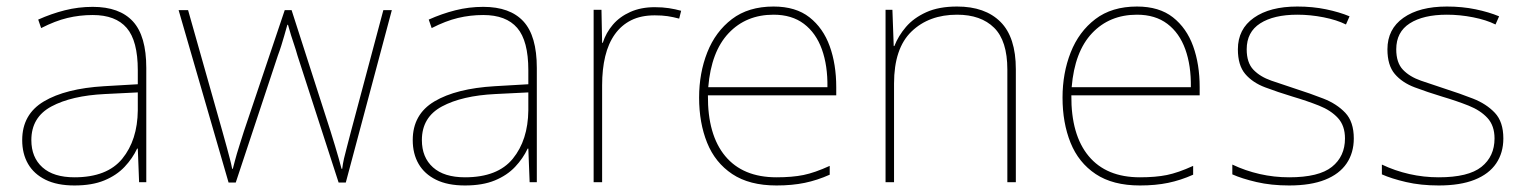

<svg xmlns="http://www.w3.org/2000/svg" viewBox="-20 -558 4671 588"><path d="M264 -537Q346 -537 387 -492.5Q428 -448 428 -350V0H406L402 -103H400Q386 -73 361.5 -47Q337 -21 299.5 -5.5Q262 10 208 10Q155 10 119.5 -7.5Q84 -25 66 -56Q48 -87 48 -129Q48 -208 114.5 -247.5Q181 -287 299 -294L402 -300V-343Q402 -433 368 -472.5Q334 -512 264 -512Q224 -512 186.5 -503Q149 -494 106 -472L97 -498Q137 -516 178.5 -526.5Q220 -537 264 -537ZM301 -270Q199 -265 137.5 -232Q76 -199 76 -129Q76 -76 110 -45.5Q144 -15 208 -15Q308 -15 354.5 -72Q401 -129 402 -220V-275Z M891 -388Q886 -406 881 -420.5Q876 -435 871.5 -449.5Q867 -464 862 -482H860Q855 -464 850.5 -448.5Q846 -433 841.5 -418.5Q837 -404 831 -388L702 1H680L527 -527H556L661 -156Q670 -125 675 -105.5Q680 -86 684 -71.5Q688 -57 691 -41H693Q696 -53 699 -64Q702 -75 705.5 -87.5Q709 -100 714.5 -116.5Q720 -133 727 -156L852 -527H873L992 -157Q1000 -132 1006 -111.5Q1012 -91 1017 -74Q1022 -57 1026 -41H1028Q1030 -57 1033.5 -72.5Q1037 -88 1042.5 -108Q1048 -128 1055 -156L1154 -527H1180L1039 1H1017Z M1460 -537Q1542 -537 1583 -492.5Q1624 -448 1624 -350V0H1602L1598 -103H1596Q1582 -73 1557.5 -47Q1533 -21 1495.5 -5.5Q1458 10 1404 10Q1351 10 1315.5 -7.5Q1280 -25 1262 -56Q1244 -87 1244 -129Q1244 -208 1310.5 -247.5Q1377 -287 1495 -294L1598 -300V-343Q1598 -433 1564 -472.5Q1530 -512 1460 -512Q1420 -512 1382.5 -503Q1345 -494 1302 -472L1293 -498Q1333 -516 1374.5 -526.5Q1416 -537 1460 -537ZM1497 -270Q1395 -265 1333.5 -232Q1272 -199 1272 -129Q1272 -76 1306 -45.5Q1340 -15 1404 -15Q1504 -15 1550.5 -72Q1597 -129 1598 -220V-275Z M1985 -536Q2009 -536 2028.5 -533Q2048 -530 2066 -525L2060 -501Q2041 -506 2024.5 -508.5Q2008 -511 1985 -511Q1943 -511 1913 -496Q1883 -481 1863 -453Q1843 -425 1833.5 -385.5Q1824 -346 1824 -297V0H1798V-528H1822L1824 -427H1826Q1836 -458 1857 -482.5Q1878 -507 1910.5 -521.5Q1943 -536 1985 -536Z M2349 -538Q2417 -538 2459 -505Q2501 -472 2521 -416.5Q2541 -361 2541 -291V-266H2148Q2147 -145 2201 -80Q2255 -15 2358 -15Q2406 -15 2440.5 -22Q2475 -29 2521 -50V-23Q2483 -6 2444.5 2Q2406 10 2358 10Q2275 10 2222.5 -25Q2170 -60 2145.5 -121Q2121 -182 2121 -259Q2121 -334 2146 -397.5Q2171 -461 2221.5 -499.5Q2272 -538 2349 -538ZM2349 -513Q2265 -513 2211.5 -456.5Q2158 -400 2149 -291H2514Q2515 -357 2497 -407Q2479 -457 2442 -485Q2405 -513 2349 -513Z M2911 -538Q2997 -538 3044 -491Q3091 -444 3091 -346V0H3065V-345Q3065 -433 3024.5 -473Q2984 -513 2911 -513Q2825 -513 2771.5 -461.5Q2718 -410 2718 -302V0H2692V-528H2713L2717 -417H2719Q2731 -448 2754.5 -475.5Q2778 -503 2816.5 -520.5Q2855 -538 2911 -538Z M3462 -538Q3530 -538 3572 -505Q3614 -472 3634 -416.5Q3654 -361 3654 -291V-266H3261Q3260 -145 3314 -80Q3368 -15 3471 -15Q3519 -15 3553.5 -22Q3588 -29 3634 -50V-23Q3596 -6 3557.5 2Q3519 10 3471 10Q3388 10 3335.5 -25Q3283 -60 3258.5 -121Q3234 -182 3234 -259Q3234 -334 3259 -397.5Q3284 -461 3334.5 -499.5Q3385 -538 3462 -538ZM3462 -513Q3378 -513 3324.5 -456.5Q3271 -400 3262 -291H3627Q3628 -357 3610 -407Q3592 -457 3555 -485Q3518 -513 3462 -513Z M4126 -134Q4126 -90 4104 -57.5Q4082 -25 4038 -7.5Q3994 10 3928 10Q3873 10 3828 -0.5Q3783 -11 3754 -24V-54Q3794 -35 3838 -25Q3882 -15 3928 -15Q4019 -15 4059 -47Q4099 -79 4099 -134Q4099 -173 4077.5 -196.5Q4056 -220 4019.5 -234.5Q3983 -249 3939 -262Q3893 -276 3854.5 -290.5Q3816 -305 3793.5 -331.5Q3771 -358 3771 -407Q3771 -469 3820 -503.5Q3869 -538 3953 -538Q4000 -538 4041 -529.5Q4082 -521 4113 -508L4102 -483Q4074 -497 4033.5 -505Q3993 -513 3953 -513Q3881 -513 3839.5 -486.5Q3798 -460 3798 -407Q3798 -366 3818.5 -344.5Q3839 -323 3873.5 -311Q3908 -299 3948 -286Q3992 -272 4033 -256Q4074 -240 4100 -212.5Q4126 -185 4126 -134Z M4584 -134Q4584 -90 4562 -57.5Q4540 -25 4496 -7.5Q4452 10 4386 10Q4331 10 4286 -0.5Q4241 -11 4212 -24V-54Q4252 -35 4296 -25Q4340 -15 4386 -15Q4477 -15 4517 -47Q4557 -79 4557 -134Q4557 -173 4535.5 -196.5Q4514 -220 4477.5 -234.5Q4441 -249 4397 -262Q4351 -276 4312.5 -290.5Q4274 -305 4251.5 -331.5Q4229 -358 4229 -407Q4229 -469 4278 -503.5Q4327 -538 4411 -538Q4458 -538 4499 -529.5Q4540 -521 4571 -508L4560 -483Q4532 -497 4491.5 -505Q4451 -513 4411 -513Q4339 -513 4297.5 -486.5Q4256 -460 4256 -407Q4256 -366 4276.5 -344.5Q4297 -323 4331.5 -311Q4366 -299 4406 -286Q4450 -272 4491 -256Q4532 -240 4558 -212.5Q4584 -185 4584 -134Z"/></svg>

Font: Noto Sans Hebrew Thin Thin
Style: Regular
Weight: 250
Version: Version 3.001